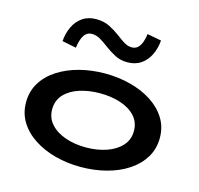

<svg xmlns="http://www.w3.org/2000/svg" viewBox="-108 -857 1023 987"><g transform="rotate(15 403.0 -363.5)"><path d="M403 14Q332 14 268 -3Q204 -20 154 -52.5Q104 -85 75.5 -131Q47 -177 47 -235Q47 -294 75.5 -340Q104 -386 154 -418Q204 -450 268 -466.5Q332 -483 403 -483Q473 -483 537 -466.5Q601 -450 651 -418Q701 -386 730 -340Q759 -294 759 -235Q759 -177 731 -131Q703 -85 654 -52.5Q605 -20 540 -3Q475 14 403 14ZM403 -90Q463 -90 512.5 -107Q562 -124 591.5 -156.5Q621 -189 621 -235Q621 -282 591.5 -314Q562 -346 512.5 -362Q463 -378 403 -378Q344 -378 294.5 -362Q245 -346 215.5 -314Q186 -282 186 -235Q186 -189 215.5 -156.5Q245 -124 294.5 -107Q344 -90 403 -90ZM496 -568Q459 -568 430.5 -583Q402 -598 376 -617Q350 -637 328.5 -649.5Q307 -662 284 -662Q257 -662 242 -638Q227 -614 222 -572L147 -587Q150 -629 166.5 -664Q183 -699 213 -720Q243 -741 286 -741Q327 -741 357.5 -725.5Q388 -710 415 -690Q438 -672 458 -660Q478 -648 498 -648Q518 -648 530.5 -660Q543 -672 550 -691.5Q557 -711 560 -735L635 -721Q632 -680 615.5 -645Q599 -610 569 -589Q539 -568 496 -568Z"/></g></svg>

Font: BioRhyme SemiExpanded
Style: Bold
Weight: 700
Width: 6
Designer: Aoife Mooney
Foundry: Aoife Mooney Type
Version: Version 1.600;gftools[0.9.33]